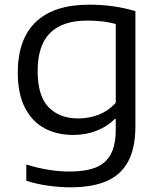

<svg xmlns="http://www.w3.org/2000/svg" viewBox="-20 -571 687 821"><path d="M92.5 202V132.5Q189.5 162.5 277 162.5Q347 162.5 390.2 144.8Q433.5 127 454.2 87.5Q475 48 475 -17.5V-62H470.5Q438 -29.5 392.5 -11.8Q347 6 292.5 6Q224 6 170.8 -22.2Q117.5 -50.5 86.8 -110.2Q56 -170 56 -260Q56 -403.5 133.2 -477.2Q210.5 -551 361.5 -551Q466 -551 559 -523.5V-31Q559 61 528.5 118.5Q498 176 436.8 203Q375.5 230 280.5 230Q235.5 230 185.8 223Q136 216 92.5 202ZM475 -131.5V-468.5Q421.5 -483 353.5 -483Q247.5 -483 194.2 -430Q141 -377 141 -267.5Q141 -160.5 187.8 -112.5Q234.5 -64.5 315.5 -64.5Q361 -64.5 402.8 -81Q444.5 -97.5 475 -131.5Z"/></svg>

Font: Encode Sans Expanded
Style: Regular
Weight: 400
Width: 7
Designer: Multiple Designers
Foundry: Impallari Type
Version: Version 2.000